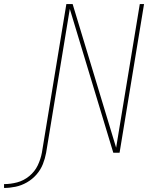

<svg xmlns="http://www.w3.org/2000/svg" viewBox="-167 -755 763 949"><path d="M-147 174Q-119 174 -90 168Q-61 162 -34 146.5Q-7 131 13.5 107.5Q34 84 45 56Q56 28 61 0L178 -711L393 0H424L545 -735H524L407 -25L192 -735H161L40 0Q34 32 19.5 62.5Q5 93 -22.5 115.5Q-50 138 -82.5 146.5Q-115 155 -147 155Z"/></svg>

Font: Iosevka Sparkle Thin Oblique
Style: Regular
Weight: 100
Italic angle: -9°
Designer: Belleve Invis
Foundry: Belleve Invis
Version: Version 4.5.0; ttfautohint (v1.8.3)